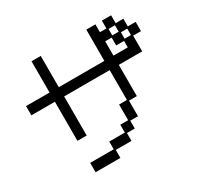

<svg xmlns="http://www.w3.org/2000/svg" viewBox="-180 -1068 1359 1314"><g transform="rotate(-30 500.0 -410.5)"><path d="M217 -46H403V-107H526V-169H588V-293H650V-529H290V-220H217V-529H31V-602H217V-849H290V-602H650V-849H722V-787H773V-849H846V-787H907V-726H969V-653H907V-529H722V-282H660V-159H599V-97H537V-35H413V28H217ZM835 -726V-777H784V-726ZM835 -602V-653H773V-715H722V-602ZM896 -664V-715H846V-664Z"/></g></svg>

Font: DotGothic16
Style: Regular
Weight: 400
Designer: Fontworks Inc.
Foundry: Fontworks Inc.
Version: Version 1.100